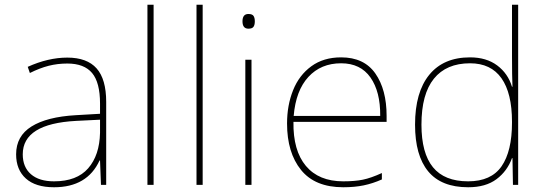

<svg xmlns="http://www.w3.org/2000/svg" viewBox="-20 -780 2295 810"><path d="M428 -350V0H406L402 -103H400Q348 10 208 10Q130 10 89 -27Q48 -64 48 -129Q48 -206 113 -246.5Q178 -287 299 -294L402 -300V-343Q402 -432 368.5 -472Q335 -512 264 -512Q223 -512 185.5 -502.5Q148 -493 106 -472L97 -498Q183 -537 264 -537Q347 -537 387.5 -491.5Q428 -446 428 -350ZM301 -270Q76 -258 76 -129Q76 -75 110.5 -45Q145 -15 208 -15Q304 -15 352 -70Q400 -125 402 -220V-275Z M602 0V-760H628V0Z M809 0V-760H835V0Z M1055 -690Q1055 -675 1049.5 -667Q1044 -659 1028 -659Q1003 -659 1003 -690Q1003 -721 1028 -721Q1044 -721 1049.5 -713Q1055 -705 1055 -690ZM1041 0H1015V-528H1041Z M1611 -291V-266H1218Q1216 -145 1270.5 -80Q1325 -15 1428 -15Q1477 -15 1511 -22Q1545 -29 1591 -50V-23Q1553 -6 1514.5 2Q1476 10 1428 10Q1309 10 1250 -63Q1191 -136 1191 -259Q1191 -336 1216.5 -399.5Q1242 -463 1293.5 -500.5Q1345 -538 1419 -538Q1516 -538 1563.5 -470Q1611 -402 1611 -291ZM1219 -291H1584Q1585 -393 1543 -453Q1501 -513 1419 -513Q1334 -513 1281 -455.5Q1228 -398 1219 -291Z M1731 -254Q1731 -391 1791 -464.5Q1851 -538 1963 -538Q2032 -538 2077.5 -504Q2123 -470 2140 -414H2142Q2140 -459 2140 -543V-760H2166V0H2144L2142 -113H2140Q2120 -58 2074.5 -24Q2029 10 1955 10Q1842 10 1786.5 -57Q1731 -124 1731 -254ZM2140 -263V-266Q2140 -387 2095.5 -450Q2051 -513 1963 -513Q1863 -513 1810.5 -448Q1758 -383 1758 -254Q1758 -134 1806.5 -74.5Q1855 -15 1955 -15Q2052 -15 2096 -78.5Q2140 -142 2140 -263Z"/></svg>

Font: Noto Sans UI Thin
Style: Regular
Weight: 250
Designer: Monotype Design Team
Foundry: Monotype Imaging Inc.
Version: Version 1.001